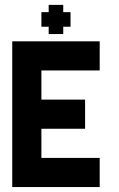

<svg xmlns="http://www.w3.org/2000/svg" viewBox="-20 -755 481 775"><path d="M29.4 -29.4H58.8V0H29.4ZM58.8 -29.4H88.2V0H58.8ZM88.2 -29.4H117.6V0H88.2ZM117.6 -29.4H147.1V0H117.6ZM117.6 -58.8H147.1V-29.4H117.6ZM88.2 -58.8H117.6V-29.4H88.2ZM58.8 -58.8H88.2V-29.4H58.8ZM29.4 -58.8H58.8V-29.4H29.4ZM29.4 -88.2H58.8V-58.8H29.4ZM29.4 -117.6H58.8V-88.2H29.4ZM29.4 -147.1H58.8V-117.6H29.4ZM29.4 -176.5H58.8V-147.1H29.4ZM29.4 -205.9H58.8V-176.5H29.4ZM29.4 -235.3H58.8V-205.9H29.4ZM29.4 -264.7H58.8V-235.3H29.4ZM58.8 -264.7H88.2V-235.3H58.8ZM58.8 -294.1H88.2V-264.7H58.8ZM58.8 -323.5H88.2V-294.1H58.8ZM88.2 -323.5H117.6V-294.1H88.2ZM88.2 -294.1H117.6V-264.7H88.2ZM117.6 -294.1H147.1V-264.7H117.6ZM117.6 -264.7H147.1V-235.3H117.6ZM117.6 -235.3H147.1V-205.9H117.6ZM117.6 -205.9H147.1V-176.5H117.6ZM117.6 -176.5H147.1V-147.1H117.6ZM117.6 -147.1H147.1V-117.6H117.6ZM117.6 -117.6H147.1V-88.2H117.6ZM117.6 -88.2H147.1V-58.8H117.6ZM88.2 -88.2H117.6V-58.8H88.2ZM88.2 -117.6H117.6V-88.2H88.2ZM88.2 -147.1H117.6V-117.6H88.2ZM88.2 -176.5H117.6V-147.1H88.2ZM88.2 -205.9H117.6V-176.5H88.2ZM88.2 -235.3H117.6V-205.9H88.2ZM88.2 -264.7H117.6V-235.3H88.2ZM58.8 -235.3H88.2V-205.9H58.8ZM58.8 -205.9H88.2V-176.5H58.8ZM58.8 -176.5H88.2V-147.1H58.8ZM58.8 -147.1H88.2V-117.6H58.8ZM58.8 -117.6H88.2V-88.2H58.8ZM58.8 -88.2H88.2V-58.8H58.8ZM29.4 -588.2H58.8V-558.8H29.4ZM29.4 -558.8H58.8V-529.4H29.4ZM29.4 -500H58.8V-470.6H29.4ZM29.4 -470.6H58.8V-441.2H29.4ZM29.4 -441.2H58.8V-411.8H29.4ZM29.4 -411.8H58.8V-382.4H29.4ZM29.4 -382.4H58.8V-352.9H29.4ZM29.4 -352.9H58.8V-323.5H29.4ZM29.4 -323.5H58.8V-294.1H29.4ZM29.4 -294.1H58.8V-264.7H29.4ZM58.8 -411.8H88.2V-382.4H58.8ZM58.8 -441.2H88.2V-411.8H58.8ZM58.8 -470.6H88.2V-441.2H58.8ZM58.8 -500H88.2V-470.6H58.8ZM58.8 -529.4H88.2V-500H58.8ZM29.4 -529.4H58.8V-500H29.4ZM58.8 -588.2H88.2V-558.8H58.8ZM88.2 -588.2H117.6V-558.8H88.2ZM88.2 -558.8H117.6V-529.4H88.2ZM117.6 -529.4H147.1V-500H117.6ZM117.6 -558.8H147.1V-529.4H117.6ZM117.6 -588.2H147.1V-558.8H117.6ZM117.6 -500H147.1V-470.6H117.6ZM117.6 -470.6H147.1V-441.2H117.6ZM117.6 -441.2H147.1V-411.8H117.6ZM117.6 -411.8H147.1V-382.4H117.6ZM117.6 -382.4H147.1V-352.9H117.6ZM117.6 -352.9H147.1V-323.5H117.6ZM117.6 -323.5H147.1V-294.1H117.6ZM88.2 -352.9H117.6V-323.5H88.2ZM88.2 -382.4H117.6V-352.9H88.2ZM88.2 -411.8H117.6V-382.4H88.2ZM58.8 -382.4H88.2V-352.9H58.8ZM58.8 -352.9H88.2V-323.5H58.8ZM88.2 -441.2H117.6V-411.8H88.2ZM88.2 -529.4H117.6V-500H88.2ZM88.2 -500H117.6V-470.6H88.2ZM88.2 -470.6H117.6V-441.2H88.2ZM58.8 -558.8H88.2V-529.4H58.8ZM147.1 -29.4H176.5V0H147.1ZM147.1 -58.8H176.5V-29.4H147.1ZM147.1 -88.2H176.5V-58.8H147.1ZM147.1 -117.6H176.5V-88.2H147.1ZM176.5 -117.6H205.9V-88.2H176.5ZM205.9 -117.6H235.3V-88.2H205.9ZM235.3 -117.6H264.7V-88.2H235.3ZM264.7 -117.6H294.1V-88.2H264.7ZM264.7 -58.8H294.1V-29.4H264.7ZM235.3 -58.8H264.7V-29.4H235.3ZM205.9 -58.8H235.3V-29.4H205.9ZM176.5 -58.8H205.9V-29.4H176.5ZM176.5 -88.2H205.9V-58.8H176.5ZM205.9 -88.2H235.3V-58.8H205.9ZM235.3 -88.2H264.7V-58.8H235.3ZM264.7 -88.2H294.1V-58.8H264.7ZM264.7 -29.4H294.1V0H264.7ZM235.3 -29.4H264.7V0H235.3ZM205.9 -29.4H235.3V0H205.9ZM176.5 -29.4H205.9V0H176.5ZM147.1 -588.2H176.5V-558.8H147.1ZM176.5 -588.2H205.9V-558.8H176.5ZM205.9 -588.2H235.3V-558.8H205.9ZM235.3 -588.2H264.7V-558.8H235.3ZM264.7 -588.2H294.1V-558.8H264.7ZM264.7 -558.8H294.1V-529.4H264.7ZM264.7 -529.4H294.1V-500H264.7ZM264.7 -500H294.1V-470.6H264.7ZM235.3 -500H264.7V-470.6H235.3ZM205.9 -500H235.3V-470.6H205.9ZM176.5 -500H205.9V-470.6H176.5ZM147.1 -500H176.5V-470.6H147.1ZM147.1 -529.4H176.5V-500H147.1ZM147.1 -558.8H176.5V-529.4H147.1ZM176.5 -558.8H205.9V-529.4H176.5ZM205.9 -558.8H235.3V-529.4H205.9ZM235.3 -558.8H264.7V-529.4H235.3ZM235.3 -529.4H264.7V-500H235.3ZM205.9 -529.4H235.3V-500H205.9ZM176.5 -529.4H205.9V-500H176.5ZM294.1 -588.2H323.5V-558.8H294.1ZM323.5 -588.2H352.9V-558.8H323.5ZM352.9 -588.2H382.4V-558.8H352.9ZM352.9 -558.8H382.4V-529.4H352.9ZM352.9 -529.4H382.4V-500H352.9ZM352.9 -500H382.4V-470.6H352.9ZM323.5 -500H352.9V-470.6H323.5ZM294.1 -500H323.5V-470.6H294.1ZM294.1 -529.4H323.5V-500H294.1ZM294.1 -558.8H323.5V-529.4H294.1ZM323.5 -558.8H352.9V-529.4H323.5ZM323.5 -529.4H352.9V-500H323.5ZM294.1 -117.6H323.5V-88.2H294.1ZM323.5 -117.6H352.9V-88.2H323.5ZM352.9 -117.6H382.4V-88.2H352.9ZM352.9 -88.2H382.4V-58.8H352.9ZM352.9 -58.8H382.4V-29.4H352.9ZM352.9 -29.4H382.4V0H352.9ZM323.5 -29.4H352.9V0H323.5ZM294.1 -29.4H323.5V0H294.1ZM294.1 -58.8H323.5V-29.4H294.1ZM294.1 -88.2H323.5V-58.8H294.1ZM323.5 -88.2H352.9V-58.8H323.5ZM323.5 -58.8H352.9V-29.4H323.5ZM147.1 -323.5H176.5V-294.1H147.1ZM147.1 -352.9H176.5V-323.5H147.1ZM147.1 -294.1H176.5V-264.7H147.1ZM147.1 -264.7H176.5V-235.3H147.1ZM176.5 -264.7H205.9V-235.3H176.5ZM205.9 -264.7H235.3V-235.3H205.9ZM235.3 -264.7H264.7V-235.3H235.3ZM264.7 -264.7H294.1V-235.3H264.7ZM264.7 -294.1H294.1V-264.7H264.7ZM264.7 -323.5H294.1V-294.1H264.7ZM264.7 -352.9H294.1V-323.5H264.7ZM235.3 -352.9H264.7V-323.5H235.3ZM205.9 -352.9H235.3V-323.5H205.9ZM176.5 -352.9H205.9V-323.5H176.5ZM176.5 -323.5H205.9V-294.1H176.5ZM176.5 -294.1H205.9V-264.7H176.5ZM205.9 -294.1H235.3V-264.7H205.9ZM235.3 -294.1H264.7V-264.7H235.3ZM235.3 -323.5H264.7V-294.1H235.3ZM205.9 -323.5H235.3V-294.1H205.9ZM294.1 -352.9H323.5V-323.5H294.1ZM294.1 -323.5H323.5V-294.1H294.1ZM294.1 -294.1H323.5V-264.7H294.1ZM294.1 -264.7H323.5V-235.3H294.1ZM235.3 -705.9H264.7V-676.5H235.3ZM205.9 -676.5H235.3V-647.1H205.9ZM205.9 -735.3H235.3V-705.9H205.9ZM176.5 -705.9H205.9V-676.5H176.5ZM205.9 -705.9H235.3V-676.5H205.9ZM176.5 -735.3H205.9V-705.9H176.5ZM176.5 -676.5H205.9V-647.1H176.5ZM235.3 -676.5H264.7V-647.1H235.3ZM147.1 -705.9H176.5V-676.5H147.1ZM147.1 -676.5H176.5V-647.1H147.1ZM176.5 -647.1H205.9V-617.6H176.5ZM205.9 -647.1H235.3V-617.6H205.9Z"/></svg>

Font: Jersey 20
Style: Regular
Weight: 400
Designer: Sarah Cadigan-Fried
Version: Version 1.000; ttfautohint (v1.8.4.7-5d5b)